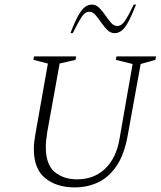

<svg xmlns="http://www.w3.org/2000/svg" viewBox="-20 -805 698 834"><path d="M304 9Q226 9 176.5 -31Q127 -71 127 -158Q127 -185 133 -218L188 -529L125 -545L128 -560H311L308 -545L239 -529L185 -230Q179 -194 179 -166Q179 -90 217.5 -58Q256 -26 315 -26Q388 -26 436.5 -72Q485 -118 499 -201L556 -527L483 -545L486 -560H658L655 -545L591 -527L535 -218Q520 -134 486.5 -84.5Q453 -35 406.5 -13Q360 9 304 9ZM286 -661Q305 -711 320 -737.5Q335 -764 349 -774.5Q363 -785 379 -785Q397 -785 411 -771Q425 -757 437.5 -738.5Q450 -720 462.5 -706Q475 -692 489 -692Q508 -692 523.5 -715.5Q539 -739 561 -785H571Q551 -735 536.5 -708.5Q522 -682 508 -671.5Q494 -661 478 -661Q460 -661 446 -675Q432 -689 419.5 -707.5Q407 -726 394.5 -740Q382 -754 368 -754Q349 -754 334 -730.5Q319 -707 296 -661Z"/></svg>

Font: Spectral SC ExtraLight
Style: Italic
Weight: 275
Italic angle: -10°
Designer: Jean-Baptiste Levee
Foundry: Production Type
Version: Version 2.001